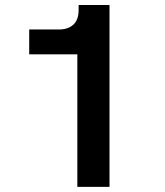

<svg xmlns="http://www.w3.org/2000/svg" viewBox="-20 -726 640 746"><path d="M405.5 0H280.5V-515H93.5V-611.5H210Q244.5 -611.5 265 -630.2Q285.5 -649 285.5 -687V-706.5H405.5Z"/></svg>

Font: Acari Sans
Style: Bold
Weight: 700
Designer: Alfredo Marco Pradil and Stefan Peev (font) & Cristiano Sobral (main changes)
Foundry: Alfredo Marco Pradil and Stefan Peev (font) & Cristiano Sobral (main changes)
Version: Version 1.063; ttfautohint (v1.8.3)